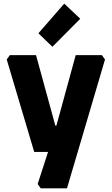

<svg xmlns="http://www.w3.org/2000/svg" viewBox="-20 -835 614 1055"><path d="M17 -508 34 -532H178L284 -145H290L396 -532H540L557 -508L348 200H204L187 176L244 0H168ZM191 -652 333 -815 421 -732 268 -578Z"/></svg>

Font: Oxanium ExtraBold
Style: Regular
Weight: 800
Designer: Severin Meyer
Version: Version 2.000